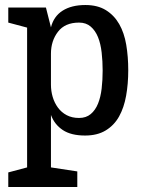

<svg xmlns="http://www.w3.org/2000/svg" viewBox="-20 -530 572 765"><path d="M13 157 88 137V-420L13 -440V-500H163L183 -421Q194 -465 229.5 -487.5Q265 -510 320 -510Q369 -510 402 -489.5Q435 -469 455 -434Q475 -399 483 -351.5Q491 -304 491 -250Q491 -196 482.5 -148.5Q474 -101 454.5 -66Q435 -31 401.5 -10.5Q368 10 319 10Q263 10 230 -12Q197 -34 183 -72V137L288 153V215H13ZM295 -440Q239 -440 211 -403.5Q183 -367 183 -316V-193Q183 -167 190 -143.5Q197 -120 211 -101Q225 -82 246 -71Q267 -60 295 -60Q323 -60 341.5 -75.5Q360 -91 370.5 -117Q381 -143 385 -177Q389 -211 389 -249Q389 -286 385 -321Q381 -356 370.5 -382Q360 -408 341.5 -424Q323 -440 295 -440Z"/></svg>

Font: Hermeneus One
Style: Regular
Weight: 400
Designer: Rodrigo Fuenzalida, Pablo Impallari
Foundry: Pablo Impallari, Rodrigo Fuenzalida
Version: Version 1.002; ttfautohint (v0.93) -l 8 -r 50 -G 200 -x 14 -